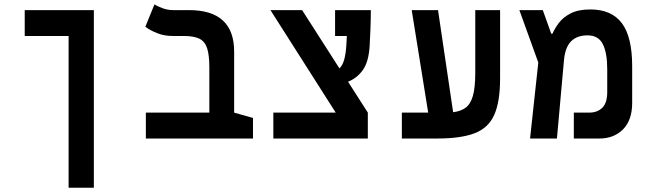

<svg xmlns="http://www.w3.org/2000/svg" viewBox="-20 -632 2970 876"><path d="M408.2 224.6H293V-467.8H92.8V-585.9H408.2Z M1134.3 -93.8V0H645.5V-118.2H935.1V-325.2Q935.1 -380.9 925 -411.9Q915 -442.9 889.9 -455.3Q864.7 -467.8 819.8 -467.8H768.6Q729.5 -467.8 697.5 -480.5Q665.5 -493.2 643.1 -509.8L684.6 -611.8Q695.8 -604.5 720 -595.2Q744.1 -585.9 769.5 -585.9H842.3Q1048.3 -585.9 1048.3 -396.5V-118.2Z M1227.1 0V-118.2H1511.7L1213.9 -585.9H1358.4L1528.8 -319.8Q1543.5 -334.5 1550.5 -360.4Q1557.6 -386.2 1560.1 -424.3Q1561.5 -444.3 1562.5 -467.8H1508.8V-585.9H1671.9Q1671.9 -547.4 1670.2 -500.2Q1668.5 -453.1 1666.5 -422.4Q1662.1 -349.6 1635.3 -312.3Q1608.4 -274.9 1567.9 -259.3L1658.2 -118.2V0Z M1813.5 0V-118.2H1933.6L1858.4 -585.9H1978.5L2047.4 -120.1Q2081.1 -124 2103.5 -139.9Q2126 -155.8 2137.2 -193.4Q2148.4 -231 2148.4 -299.3V-585.9H2261.7V-274.9Q2261.7 -168 2235.1 -108.2Q2208.5 -48.3 2145.8 -24.2Q2083 0 1974.6 0Z M2398.4 0 2436 -346.7 2349.6 -585.9H2456.5L2495.1 -478H2500.5Q2510.7 -502 2530 -527.6Q2549.3 -553.2 2583.7 -571Q2618.2 -588.9 2673.8 -588.9Q2770 -588.9 2817.1 -526.4Q2864.3 -463.9 2864.3 -330.1V-163.1Q2864.3 -84 2822.8 -42Q2781.2 0 2714.4 0H2598.1V-118.2H2668.5Q2705.1 -118.2 2727.8 -140.1Q2750.5 -162.1 2750.5 -212.4V-315.4Q2750.5 -391.1 2730.2 -430.9Q2710 -470.7 2660.6 -470.7Q2612.8 -470.7 2585.7 -443.6Q2558.6 -416.5 2553.2 -357.9L2521 0Z"/></svg>

Font: CaskaydiaCove NFP SemiBold
Style: Regular
Weight: 600
Designer: Aaron Bell
Foundry: Saja Typeworks
Version: Version 2111.001; VTT 6.35;Nerd Fonts 3.1.1